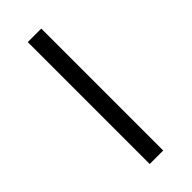

<svg xmlns="http://www.w3.org/2000/svg" viewBox="-149 -429 452 452"><g transform="rotate(-45 76.5 -203.0)"><path d="M53 0V-406H98V0Z"/></g></svg>

Font: Darker Grotesque
Style: Regular
Weight: 400
Designer: Gabriel Lam
Foundry: TypeRant
Version: Version 1.000;gftools[0.9.28]